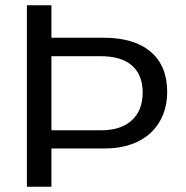

<svg xmlns="http://www.w3.org/2000/svg" viewBox="-20 -708 707 728"><path d="M614 -359Q614 -312 598 -272.5Q582 -233 551.5 -204.5Q521 -176 477 -160.5Q433 -145 377 -145H175V0H82V-688H175V-565H372Q489 -565 551.5 -511.5Q614 -458 614 -359ZM521 -357Q521 -423 481 -459Q441 -495 360 -495H175V-214H364Q439 -214 480 -252Q521 -290 521 -357Z"/></svg>

Font: Libra Sans
Style: Regular
Weight: 400
Foundry: Context Ltd
Version: Version 1.000; ttfautohint (v1.3)